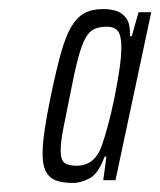

<svg xmlns="http://www.w3.org/2000/svg" viewBox="-20 -717 354 424"><path d="M142 -313Q118 -313 103.5 -318.5Q89 -324 81.5 -338Q74 -352 74 -377Q74 -398 78.5 -429.5Q83 -461 92 -504Q104 -562 114.5 -599.5Q125 -637 137.5 -658Q150 -679 166.5 -688Q183 -697 208 -697Q223 -697 236.5 -693Q250 -689 259 -676.5Q268 -664 267 -637H271L286 -690H314L235 -319H208L215 -371H211Q197 -333 177.5 -323Q158 -313 142 -313ZM149 -351Q169 -351 183 -362Q197 -373 205 -396Q211 -413 218.5 -440.5Q226 -468 232.5 -500Q239 -532 243.5 -562Q248 -592 248 -613Q248 -638 240.5 -648Q233 -658 216 -658Q200 -658 188.5 -653Q177 -648 168.5 -632.5Q160 -617 152 -586.5Q144 -556 134 -504Q125 -460 119.5 -431.5Q114 -403 114 -385Q114 -363 123 -357Q132 -351 149 -351Z"/></svg>

Font: Saira UltraCondensed Light
Style: Italic
Weight: 300
Width: 1
Italic angle: -12°
Designer: Hector Gatti with collaboration of the Omnibus-Type team
Foundry: Omnibus-Type
Version: Version 1.101